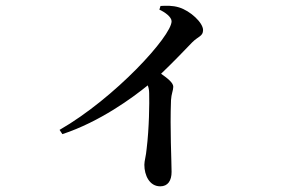

<svg xmlns="http://www.w3.org/2000/svg" viewBox="-20 -599 1040 677"><path d="M542 -565C562 -556 585 -539 585 -524C585 -472 385 -253 190 -141L200 -126C333 -170 448 -255 501 -298C504 -290 506 -281 506 -270C507 -236 506 -146 497 -74C495 -49 489 -32 489 -18C489 19 507 58 545 58C572 58 585 38 585 7C585 -33 579 -142 583 -246C584 -267 591 -281 591 -293C591 -307 572 -322 548 -339C593 -382 631 -422 658 -450C679 -471 696 -471 696 -493C696 -519 651 -561 611 -573C588 -580 566 -579 546 -578Z"/></svg>

Font: Noto Serif CJK SC SemiBold
Style: Regular
Weight: 600
Designer: Ryoko NISHIZUKA 西塚涼子 (kana & ideographs); Frank Grießhammer (Latin, Greek & Cyrillic); Wenlong ZHANG 张文龙 (bopomofo); San
Foundry: Adobe
Version: Version 2.001;hotconv 1.1.0;makeotfexe 2.6.0